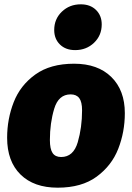

<svg xmlns="http://www.w3.org/2000/svg" viewBox="-20 -849 612 889"><path d="M13 -211Q13 -298 43.5 -376Q74 -454 143.5 -504Q213 -554 323 -554Q433 -554 495.5 -492.5Q558 -431 558 -325Q558 -238 527.5 -160Q497 -82 427.5 -31Q358 20 247 20Q137 20 75 -41Q13 -102 13 -211ZM360 -338Q360 -377 347 -394.5Q334 -412 307 -412Q251 -412 231 -345.5Q211 -279 211 -201Q211 -159 223.5 -140.5Q236 -122 263 -122Q320 -122 340 -190.5Q360 -259 360 -338ZM231 -710Q231 -761 266.5 -795Q302 -829 354 -829Q398 -829 424.5 -803Q451 -777 451 -736Q451 -685 415.5 -651Q380 -617 328 -617Q284 -617 257.5 -643Q231 -669 231 -710Z"/></svg>

Font: Fira Sans Black
Style: Italic
Weight: 900
Italic angle: -8°
Designer: Carrois Corporate & Edenspiekermann AG
Foundry: Carrois Corporate GbR & Edenspiekermann AG
Version: Version 4.203